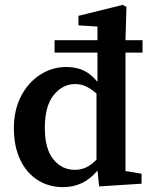

<svg xmlns="http://www.w3.org/2000/svg" viewBox="-20 -754 620 788"><path d="M164 -229Q164 -143 199 -100Q234 -57 287 -57Q313 -57 334.5 -67.5Q356 -78 376 -99V-370Q352 -391 331.5 -400Q311 -409 289 -409Q237 -409 200.5 -364Q164 -319 164 -229ZM561 0 387 11 380 -54Q324 14 239 14Q180 14 134.5 -15Q89 -44 63 -98.5Q37 -153 37 -227Q37 -303 66.5 -359.5Q96 -416 145 -447.5Q194 -479 252 -479Q293 -479 323.5 -464.5Q354 -450 380 -418V-538H204V-589H380V-645L302 -650V-689L484 -734L499 -725L495 -589H565V-538H495V-52L561 -41Z"/></svg>

Font: Source Serif 4 Semibold
Style: Regular
Weight: 600
Designer: Frank Grießhammer
Foundry: Adobe
Version: Version 4.005;hotconv 1.1.0;makeotfexe 2.6.0